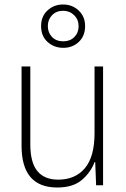

<svg xmlns="http://www.w3.org/2000/svg" viewBox="-20 -825 562 855"><path d="M439 -529V0H408L404 -103H401Q385 -59 345.5 -24.5Q306 10 235 10Q76 10 76 -176V-529H115V-182Q115 -101 146.5 -63Q178 -25 239 -25Q315 -25 358 -76Q401 -127 401 -232V-529ZM262 -612Q221 -612 192 -638Q163 -664 163 -709Q163 -752 191.5 -778.5Q220 -805 261 -805Q302 -805 330.5 -778Q359 -751 359 -709Q359 -665 331 -638.5Q303 -612 262 -612ZM262 -641Q292 -641 311 -660Q330 -679 330 -708Q330 -738 310 -757.5Q290 -777 261 -777Q231 -777 212 -757.5Q193 -738 193 -709Q193 -680 211.5 -660.5Q230 -641 262 -641Z"/></svg>

Font: Noto Sans Ethiopic SemiCondensed ExtraLight
Style: Regular
Weight: 200
Width: 4
Designer: Monotype Design Team
Foundry: Monotype Imaging Inc.
Version: Version 2.102; ttfautohint (v1.8.4.7-5d5b)